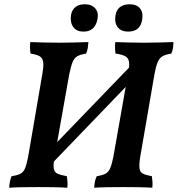

<svg xmlns="http://www.w3.org/2000/svg" viewBox="-20 -876 832 899"><path d="M171 -56 147 -106 632 -609 660 -564ZM421 3Q422 -13 424.5 -26Q427 -39 433 -51Q459 -55 473.5 -62.5Q488 -70 496 -88.5Q504 -107 511 -143L580 -534Q587 -569 584 -587Q581 -605 566 -613Q551 -621 521 -625Q519 -637 518.5 -650.5Q518 -664 520 -679Q550 -678 584 -677Q618 -676 654 -676Q688 -676 723 -677Q758 -678 792 -679Q792 -665 790 -651.5Q788 -638 782 -625Q756 -621 741.5 -613Q727 -605 718.5 -585.5Q710 -566 703 -527L637 -144Q631 -108 633 -89Q635 -70 649 -63Q663 -56 691 -51Q693 -39 694 -25Q695 -11 693 3Q659 1 626.5 0.5Q594 0 558 0Q522 0 486 0.5Q450 1 421 3ZM23 3Q24 -13 26.5 -26Q29 -39 34 -51Q61 -55 75.5 -62.5Q90 -70 97.5 -88.5Q105 -107 112 -143L179 -534Q185 -569 182 -587Q179 -605 165 -613Q151 -621 123 -625Q121 -637 120.5 -650.5Q120 -664 122 -679Q152 -678 186 -677Q220 -676 257 -676Q291 -676 325.5 -677Q360 -678 394 -679Q393 -665 391 -651.5Q389 -638 383 -625Q357 -621 342.5 -613Q328 -605 320 -585.5Q312 -566 304 -527L236 -144Q229 -108 231.5 -89Q234 -70 249 -63Q264 -56 293 -51Q295 -39 296 -25Q297 -11 295 3Q261 1 228.5 0.5Q196 0 161 0Q124 0 88 0.5Q52 1 23 3ZM371 -728Q339 -728 323.5 -749Q308 -770 312 -803Q316 -829 332.5 -842.5Q349 -856 377 -856Q410 -856 426.5 -836Q443 -816 436 -784Q424 -728 371 -728ZM580 -728Q548 -728 532 -747.5Q516 -767 520 -799Q527 -856 588 -856Q619 -856 635 -837.5Q651 -819 646 -786Q638 -728 580 -728Z"/></svg>

Font: Vollkorn SemiBold
Style: Italic
Weight: 600
Italic angle: -11°
Designer: Friedrich Althausen
Foundry: Friedrich Althausen
Version: Version 5.000